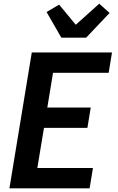

<svg xmlns="http://www.w3.org/2000/svg" viewBox="-20 -1019 640 1039"><path d="M31 0 152 -735H586L568 -625H267L236 -437H471L453 -327H218L182 -110H483L465 0ZM312 -815 232 -954 300 -994 390 -885 517 -999 573 -949 446 -815Z"/></svg>

Font: Iosevka XBd Ex Obl
Style: Regular
Weight: 800
Width: 7
Italic angle: -9°
Monospace: yes
Designer: Belleve Invis
Foundry: Belleve Invis
Version: Version 32.5.0; ttfautohint (v1.8.4)